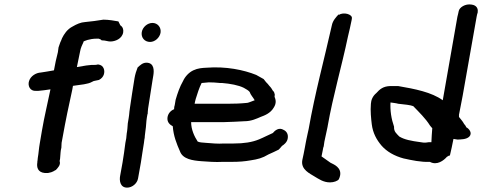

<svg xmlns="http://www.w3.org/2000/svg" viewBox="-20 -781 2207 879"><path d="M113 -410C106 -389 117 -363 145 -365H155C175 -367 186 -368 211 -372C199 -312 183 -248 172 -183L162 -124C158 -103 157 -80 153 -58C152 -50 152 -44 151 -41V-38C147 -15 153 8 185 11H200C224 7 228 0 236 -3C245 -13 259 -26 253 -44L255 -54C256 -62 256 -71 257 -79V-80C257 -88 259 -96 261 -105V-106C261 -113 262 -120 262 -127L267 -154C280 -227 295 -299 311 -371L314 -388C330 -390 349 -393 364 -395L378 -398C389 -400 398 -404 409 -410C414 -411 425 -413 433 -415C457 -427 461 -451 455 -467C451 -477 444 -484 429 -486L419 -484C391 -485 360 -479 332 -474C337 -498 342 -523 347 -547C349 -560 357 -578 362 -588V-590C363 -593 391 -604 422 -604H432C439 -602 442 -600 446 -596H451C462 -596 474 -591 485 -591C507 -591 539 -603 544 -633C546 -646 542 -658 531 -665L522 -683C506 -686 477 -691 454 -691H453C428 -687 395 -682 369 -680C350 -679 330 -670 313 -660C287 -647 273 -624 264 -606C261 -599 259 -592 256 -587L248 -564L245 -542C238 -515 232 -488 227 -459C207 -456 185 -451 167 -449C145 -448 120 -433 113 -410Z M629 -634C625 -609 642 -589 667 -589C690 -589 711 -609 715 -631C719 -655 702 -676 678 -676C655 -676 633 -657 629 -634ZM596 -424C588 -378 582 -333 575 -288C573 -276 572 -264 571 -254L569 -240L565 -216C564 -201 563 -184 560 -169V-168C560 -162 558 -156 558 -148L554 -127C550 -96 546 -66 541 -37L530 24C526 44 529 78 562 78C585 78 608 59 612 36L625 -37C630 -68 634 -98 639 -127L641 -143C642 -147 643 -151 643 -159C645 -170 646 -189 648 -199C649 -217 651 -238 655 -258L656 -259C656 -266 657 -273 658 -284C664 -325 671 -370 678 -412L682 -436C685 -455 688 -494 650 -494C633 -494 621 -482 610 -472C604 -457 599 -441 596 -424Z M747 -245C743 -220 760 -209 771 -203C774 -159 789 -122 804 -88C817 -52 863 -46 902 -43C933 -41 964 -38 1001 -40H1043C1074 -40 1100 -42 1128 -47C1160 -52 1181 -57 1209 -74C1224 -81 1241 -88 1256 -96C1261 -102 1266 -106 1271 -113C1279 -118 1294 -129 1297 -146C1301 -166 1292 -180 1279 -186C1257 -200 1238 -183 1229 -172C1208 -163 1188 -152 1166 -143C1135 -130 1097 -124 1049 -124H1005C976 -122 951 -125 923 -127C907 -128 893 -129 885 -133C870 -156 855 -188 855 -222H1008C1039 -223 1068 -224 1099 -226C1131 -226 1155 -238 1174 -246C1190 -252 1218 -262 1233 -288C1247 -309 1242 -326 1237 -338L1238 -348C1235 -356 1237 -359 1229 -366C1225 -373 1221 -380 1213 -388C1209 -394 1203 -400 1198 -405L1187 -419C1177 -425 1166 -431 1153 -438C1096 -461 1014 -478 925 -471C906 -470 886 -469 865 -459C844 -449 827 -430 818 -410C803 -384 793 -355 784 -324L780 -300C778 -295 777 -289 777 -281C762 -275 750 -262 747 -245ZM871 -306C872 -313 874 -320 876 -328C884 -353 891 -377 903 -401C913 -402 924 -403 936 -404C953 -404 969 -403 988 -401H997C1034 -398 1072 -391 1096 -379C1107 -373 1119 -366 1123 -360C1127 -347 1139 -335 1146 -322C1137 -319 1119 -311 1112 -310H1111C1082 -307 1052 -306 1022 -306Z M1364 -48C1356 -4 1400 14 1420 27C1439 38 1460 54 1491 54C1509 54 1526 47 1531 40C1553 -5 1517 -24 1503 -31L1493 -36C1481 -45 1464 -56 1452 -65L1458 -95C1459 -103 1460 -106 1462 -111L1465 -132C1467 -145 1471 -157 1474 -174C1476 -184 1478 -194 1480 -202V-203C1505 -345 1544 -475 1573 -614C1579 -640 1585 -663 1590 -690L1591 -697C1594 -716 1552 -727 1532 -713L1530 -715C1520 -704 1503 -687 1499 -664C1464 -508 1422 -355 1393 -190C1390 -174 1386 -161 1383 -144C1381 -133 1378 -120 1376 -107L1370 -76C1368 -67 1366 -58 1364 -48Z M1678 -306C1675 -273 1679 -237 1682 -212C1687 -172 1704 -141 1727 -114C1750 -88 1784 -67 1830 -55H1831C1862 -48 1908 -38 1948 -40C1981 -22 2012 -47 2026 -63L2038 -70L2039 -66C2046 -93 2050 -117 2056 -145C2063 -144 2068 -143 2075 -142C2089 -143 2114 -142 2128 -155C2145 -172 2126 -193 2115 -198C2113 -202 2111 -207 2105 -213C2098 -227 2088 -236 2081 -246C2082 -249 2082 -252 2081 -254C2087 -284 2092 -313 2098 -342L2162 -704C2163 -712 2165 -717 2167 -724V-727C2169 -740 2163 -757 2139 -760C2110 -765 2083 -747 2080 -730C2079 -722 2076 -714 2074 -704L2007 -322C1956 -359 1879 -374 1803 -387H1766C1734 -386 1718 -372 1703 -355C1686 -341 1679 -323 1678 -306ZM1767 -312C1780 -310 1793 -309 1803 -306C1833 -303 1860 -300 1872 -295C1898 -268 1929 -238 1948 -207C1951 -202 1956 -198 1959 -194C1957 -172 1956 -152 1955 -130H1943C1934 -128 1925 -128 1921 -128C1917 -128 1915 -129 1906 -130C1861 -136 1831 -142 1808 -156C1794 -171 1783 -178 1784 -201C1772 -236 1765 -274 1768 -317Z"/></svg>

Font: Scribbler
Style: BlkIta
Weight: 900
Designer: Mew Too
Foundry: Cannot Into Space Fonts
Version: Version 1.001